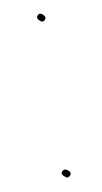

<svg xmlns="http://www.w3.org/2000/svg" viewBox="-58 -440 254 477"><g transform="rotate(-10 69.0 -201.5)"><path d="M80.7 1.6C85 -2.7 84.3 -7.2 78.7 -11.9C73.1 -16.6 68.2 -16.9 63.9 -12.6C59.6 -8.3 61.1 -3.4 68.3 2C72.3 6 76.4 5.9 80.7 1.6ZM71.3 -405C67.3 -401 67.8 -396.5 72.8 -391.5C77.8 -386.5 82.3 -386 86.3 -390C90.3 -394 89.8 -398.5 84.8 -403.5C79.8 -408.5 75.3 -409 71.3 -405Z"/></g></svg>

Font: Proton
Style: BkExt
Weight: 500
Version: Version 1.017